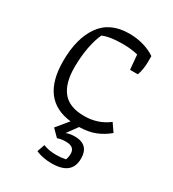

<svg xmlns="http://www.w3.org/2000/svg" viewBox="-170 -569 789 878"><g transform="rotate(30 224.0 -130.0)"><path d="M157 200 171 160Q201 172 239 172Q264 172 289 167Q295 152 295 134Q295 97 249 97Q223 97 205 104L169 68L220 6Q53 -13 53 -216Q53 -336 102.5 -406Q152 -476 253 -476Q294 -476 329.5 -465.5Q365 -455 391 -437V-408Q391 -367 379 -334H338L331 -411Q296 -420 249 -420Q182 -420 146 -404Q130 -370 121 -321Q112 -272 112 -217Q112 -133 147.5 -89.5Q183 -46 261 -46Q334 -46 388 -88L417 -46Q386 -20 350.5 -6Q315 8 267 9L227 64Q246 56 272 56Q347 56 347 130Q347 216 241 216Q194 216 157 200Z"/></g></svg>

Font: Athiti
Style: Regular
Weight: 400
Designer: CadsonDemak Team
Foundry: CadsonDemak
Version: Version 1.033